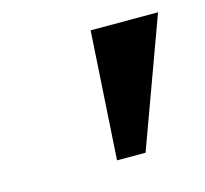

<svg xmlns="http://www.w3.org/2000/svg" viewBox="-53 -772 402 377"><g transform="rotate(-15 148.0 -584.0)"><path d="M143 -454H201L296 -714H159Z"/></g></svg>

Font: Noto Serif Tamil SemiBold
Style: Italic
Weight: 600
Italic angle: -12°
Designer: Indian Type Foundry, Tom Grace, and the Monotype Design Team
Foundry: Monotype Imaging Inc.
Version: Version 2.003